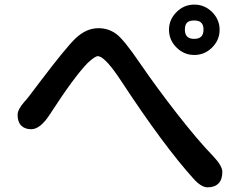

<svg xmlns="http://www.w3.org/2000/svg" viewBox="-20 -801 1040 826"><path d="M892.6 -596.7Q860.4 -564.5 815.9 -564.5Q771.5 -564.5 739.3 -596.7Q707 -628.9 707 -672.9Q707 -716.8 739.3 -749Q771.5 -781.2 815.9 -781.2Q860.4 -781.2 892.6 -749Q924.8 -716.8 924.8 -672.9Q924.8 -628.9 892.6 -596.7ZM845.7 -703.1Q836.9 -712.9 815.4 -712.9Q793.9 -712.9 784.7 -703.6Q775.4 -694.3 775.4 -673.8Q775.4 -653.3 785.2 -643.6Q794.9 -633.8 815.4 -633.8Q835.9 -633.8 845.7 -643.6Q855.5 -653.3 855.5 -673.8Q855.5 -694.3 845.7 -703.1ZM194.3 -308.6Q153.3 -245.1 114.3 -245.1Q86.9 -245.1 71.3 -260.7Q55.7 -276.4 55.7 -306.6Q55.7 -330.1 85 -363.3Q94.7 -372.1 151.4 -448.2Q264.6 -597.7 305.7 -636.7Q351.6 -679.7 403.3 -679.7Q445.3 -679.7 478.5 -656.2Q511.7 -632.8 582 -529.3Q654.3 -423.8 742.7 -310.5Q831.1 -197.3 895.5 -130.9Q936.5 -87.9 936.5 -61.5Q936.5 -28.3 919.9 -11.7Q903.3 4.9 873 4.9Q845.7 4.9 812.5 -32.2Q683.6 -174.8 501 -453.1Q437.5 -549.8 406.2 -558.6Q403.3 -559.6 399.9 -559.6Q396.5 -559.6 385.7 -553.2Q375 -546.9 357.4 -530.3Q299.8 -471.7 194.3 -308.6Z"/></svg>

Font: FakePearl
Style: SemiBold
Weight: 400
Version: Version 1.2